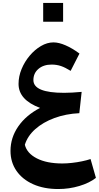

<svg xmlns="http://www.w3.org/2000/svg" viewBox="-20 -921 666 1294"><path d="M250 -193.8Q105 -247.6 105 -355.5Q105 -406.2 125.5 -455.8Q146 -505.4 180.2 -545.9Q214.4 -586.4 256.1 -610.8Q297.9 -635.3 340.3 -635.3Q376.5 -635.3 421.6 -615.7Q466.8 -596.2 515.6 -560.1L456.1 -443.4Q419.4 -466.3 390.4 -476.1Q361.3 -485.8 328.1 -485.8Q273.4 -485.8 239.3 -456.8Q205.1 -427.7 205.1 -381.3Q205.1 -295.4 412.1 -295.4Q461.9 -295.4 530.3 -301.8L514.6 -158.2Q423.3 -153.8 346.7 -125.5Q270 -97.2 217.8 -50.8Q165.5 -4.4 147.5 54.7Q161.6 112.3 228.5 146.5Q295.4 180.7 399.9 180.7Q430.2 180.7 465.1 176.8Q500 172.9 533 166Q565.9 159.2 590.3 150.9L626.5 277.8Q583 312 514.6 332.5Q446.3 353 372.6 353Q276.4 353 203.9 320.8Q131.3 288.6 91.1 230.5Q50.8 172.4 50.8 95.7Q50.8 6.8 103 -68.8Q155.3 -144.5 250 -193.8ZM271 -901.4H405.3V-774.4H271Z"/></svg>

Font: Pinar-DS3-FD Bold
Style: Regular
Weight: 700
Designer: Amin Abedi
Version: Version 3.000